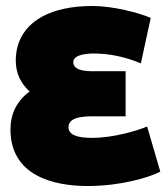

<svg xmlns="http://www.w3.org/2000/svg" viewBox="-20 -583 556 642"><path d="M288 -122C357 -122 437 -145 472 -160L516 -9C477 11 383 39 273 39C156 39 15 3 15 -150C15 -201 35 -245 79 -277C52 -302 35 -333 33 -372C32 -389 34 -405 37 -421C59 -515 154 -563 289 -563C358 -563 446 -540 484 -523L451 -371C406 -390 362 -400 321 -403C309 -404 298 -404 288 -404C252 -403 225 -395 225 -375C225 -340 289 -345 316 -345H400V-194H314C277 -194 209 -198 209 -158C209 -133 235 -122 288 -122Z"/></svg>

Font: Repo Black
Style: Regular
Weight: 900
Designer: Stefan Peev
Foundry: Context Ltd
Version: Version 1.502